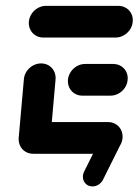

<svg xmlns="http://www.w3.org/2000/svg" viewBox="-20 -539 485 673"><path d="M45.2 -51.9 63.7 -261.1Q64.8 -276.3 73.5 -289.1Q82.2 -301.9 95.6 -309.3Q108.9 -316.7 124.1 -316.7Q139.3 -316.7 151.3 -309.3Q163.3 -301.9 169.6 -289.1Q175.9 -276.3 174.8 -261.1L156.3 -51.9ZM409.6 -55.6Q408.5 -40.4 399.8 -27.6Q391.1 -14.8 377.8 -7.4Q364.4 0 349.3 0H96.3Q81.1 0 69.1 -7.4Q57 -14.8 50.7 -27.6Q44.4 -40.4 45.6 -55.6Q46.7 -70.7 55.4 -83.5Q64.1 -96.3 77.4 -103.7Q90.7 -111.1 105.9 -111.1H358.9Q374.1 -111.1 386.1 -103.7Q398.1 -96.3 404.4 -83.5Q410.7 -70.7 409.6 -55.6ZM218.1 -259.3Q219.6 -274.4 228.1 -287.2Q236.7 -300 250 -307.4Q263.3 -314.8 278.5 -314.8H376.7Q391.9 -314.8 404.1 -307.4Q416.3 -300 422.6 -287.2Q428.9 -274.4 427.4 -259.3Q426.3 -244.1 417.6 -231.3Q408.9 -218.5 395.6 -211.1Q382.2 -203.7 367 -203.7H268.9Q253.7 -203.7 241.7 -211.1Q229.6 -218.5 223.3 -231.3Q217 -244.1 218.1 -259.3ZM81.1 -463Q82.6 -478.1 91.1 -490.9Q99.6 -503.7 113 -511.1Q126.3 -518.5 141.5 -518.5H394.4Q409.6 -518.5 421.9 -511.1Q434.1 -503.7 440.4 -490.9Q446.7 -478.1 445.2 -463Q444.1 -447.8 435.4 -435Q426.7 -422.2 413.3 -414.8Q400 -407.4 384.8 -407.4H131.9Q116.7 -407.4 104.6 -414.8Q92.6 -422.2 86.3 -435Q80 -447.8 81.1 -463ZM274.8 62.6 338.9 -65.9Q344.4 -75.9 354.1 -82Q363.7 -88.1 374.8 -88.1Q388.9 -88.1 397.8 -79.8Q406.7 -71.5 408.3 -59.3Q410 -47 404.4 -36.3L340.4 92.2Q334.8 102.2 325.2 108.3Q315.6 114.4 304.4 114.4Q290.4 114.4 281.5 106.1Q272.6 97.8 270.9 85.6Q269.3 73.3 274.8 62.6Z"/></svg>

Font: 26F Galaxy Sans Oblique
Style: Regular
Weight: 400
Italic angle: -5°
Designer: C₂₉H₂₅N₃O₅
Version: Version 1.200;FEAKit 1.0